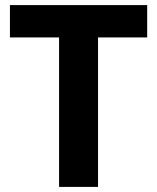

<svg xmlns="http://www.w3.org/2000/svg" viewBox="-20 -734 617 754"><path d="M365 0H212V-587H19V-714H558V-587H365Z"/></svg>

Font: Noto Sans Georgian Bold
Style: Regular
Weight: 700
Designer: Monotype Design Team, Akaki Razmadze
Foundry: Google LLC
Version: Version 2.005; ttfautohint (v1.8.4.7-5d5b)